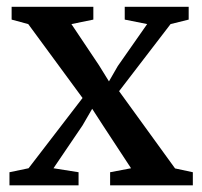

<svg xmlns="http://www.w3.org/2000/svg" viewBox="-20 -558 608 578"><path d="M66 -51.5 228.5 -263 65 -485.5 15 -499V-537.5H261V-499L195 -485.5L278 -361.5L308 -313L334.5 -359L423 -485.5L355.5 -499V-537.5H548V-499L493.5 -485.5L338.5 -283.5L507 -51L560.5 -39.5V0H311.5V-39.5L374.5 -51.5L291.5 -178L257.5 -230.5L228.5 -180.5L141 -51.5L216.5 -39.5V0H8.5V-39.5Z"/></svg>

Font: Merriweather 60pt Medium
Style: Regular
Weight: 500
Version: Version 2.100